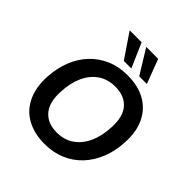

<svg xmlns="http://www.w3.org/2000/svg" viewBox="-246 -1113 1296 1296"><g transform="rotate(45 402.0 -464.5)"><path d="M385 10Q286 10 214.5 -29.5Q143 -69 107.5 -144Q72 -219 77 -322Q82 -410 110.5 -482Q139 -554 188.5 -606Q238 -658 304.5 -686.5Q371 -715 453 -715Q554 -715 624.5 -675.5Q695 -636 731 -562Q767 -488 761 -384Q757 -296 728 -223.5Q699 -151 650 -99Q601 -47 534 -18.5Q467 10 385 10ZM388 -103Q460 -103 511.5 -139Q563 -175 592 -239Q621 -303 625 -388Q631 -495 584.5 -548.5Q538 -602 449 -602Q378 -602 326.5 -566.5Q275 -531 246 -467.5Q217 -404 213 -318Q207 -211 254 -157Q301 -103 388 -103ZM514 -765 407 -939H521L587 -765ZM367 -765 249 -939H363L439 -765Z"/></g></svg>

Font: Nunito Sans 10pt
Style: Bold Italic
Weight: 700
Italic angle: -9°
Designer: Vernon Adams
Foundry: Vernon Adams
Version: Version 3.101;gftools[0.9.27]